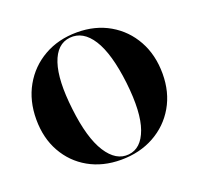

<svg xmlns="http://www.w3.org/2000/svg" viewBox="-89 -546 675 653"><g transform="rotate(-20 248.5 -219.5)"><path d="M251 -449Q317 -449 368 -419.5Q419 -390 448 -337.8Q477 -285.5 477 -217.5Q477 -150.5 447.2 -99.2Q417.5 -48 365 -19Q312.5 10 245 10Q179 10 128.2 -18.8Q77.5 -47.5 48.8 -98.8Q20 -150 20 -217.5Q20 -285 49.5 -337.2Q79 -389.5 131.2 -419.2Q183.5 -449 251 -449ZM275.5 1.5Q321.5 -3 342.5 -61.2Q363.5 -119.5 351 -229.5Q338 -340 304.5 -392.5Q271 -445 222 -440Q174 -435 154.2 -376Q134.5 -317 147.5 -209Q160 -100.5 194.2 -47Q228.5 6.5 275.5 1.5Z"/></g></svg>

Font: Fraunces 144pt S000 SemiBold
Style: Regular
Weight: 600
Version: Version 1.000; ttfautohint (v1.8.3)